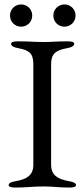

<svg xmlns="http://www.w3.org/2000/svg" viewBox="-20 -839 380 864"><path d="M130 -550V-98C130 -51 102 -33 52 -24C29 -20 19 -15 19 -6C19 2 31 5 48 5C102 5 126 0 176 0C222 0 239 5 293 5C310 5 322 2 322 -6C322 -15 312 -20 289 -24C239 -33 210 -51 210 -98V-550C210 -597 231 -613 281 -622C304 -626 314 -633 314 -642C314 -650 302 -653 285 -653C231 -653 219 -650 176 -650C130 -650 113 -653 59 -653C42 -653 30 -650 30 -642C30 -633 40 -626 63 -622C113 -613 130 -597 130 -550ZM75 -819C47 -819 25 -797 25 -769C25 -741 47 -719 75 -719C103 -719 125 -741 125 -769C125 -797 103 -819 75 -819ZM270 -819C242 -819 220 -797 220 -769C220 -741 242 -719 270 -719C298 -719 320 -741 320 -769C320 -797 298 -819 270 -819Z"/></svg>

Font: EB Garamond SC 08
Style: Regular
Weight: 400
Version: Version 0.016